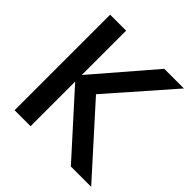

<svg xmlns="http://www.w3.org/2000/svg" viewBox="-188 -872 1023 1023"><g transform="rotate(45 323.5 -360.0)"><path d="M70 0H190.5V-336L494 0H647L316.5 -367L626 -720H478L190.5 -386V-720H70Z"/></g></svg>

Font: Manrope
Style: Bold
Weight: 700
Designer: Mikhail Sharanda
Foundry: Mikhail Sharanda
Version: Version 4.505;FEAKit 1.0